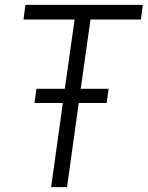

<svg xmlns="http://www.w3.org/2000/svg" viewBox="-20 -765 604 785"><path d="M189 0 237 -344H121L129 -402H245L285 -685H76L84 -745H564L556 -685H350L310 -402H424L416 -344H302L254 0Z"/></svg>

Font: Plus Jakarta Sans Light
Style: Italic
Weight: 300
Italic angle: -8°
Designer: Gumpita Rahayu
Foundry: Tokotype
Version: Version 2.071; ttfautohint (v1.8.4.7-5d5b);gftools[0.9.29]